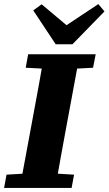

<svg xmlns="http://www.w3.org/2000/svg" viewBox="-30 -921 532 941"><path d="M-10 0 2 -65 140 -73H198L333 -65L321 0ZM67 0 133 -356Q147 -430 160.5 -505Q174 -580 187 -655H361L295 -299Q281 -224 267.5 -149Q254 -74 241 0ZM96 -589 108 -655H439L426 -589L293 -582H234ZM174 -900 330 -769H253L452 -901L482 -865L325 -704H243L133 -870Z"/></svg>

Font: Source Serif 4 ExtraBold
Style: Italic
Weight: 800
Italic angle: -12°
Designer: Frank Grießhammer
Foundry: Adobe Systems Incorporated
Version: Version 4.004;hotconv 1.0.116;makeotfexe 2.5.65601